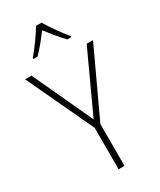

<svg xmlns="http://www.w3.org/2000/svg" viewBox="-234 -1024 917 1100"><g transform="rotate(-30 224.5 -474.0)"><path d="M244 -948H207C183 -906 132 -836 99 -798V-791H126C159 -823 197 -872 225 -909C254 -871 291 -824 324 -791H350V-798C321 -832 268 -905 244 -948ZM225 -319 42 -714H0L206 -274V0H245V-276L449 -714H407Z"/></g></svg>

Font: Noto Sans Lao SemiCondensed ExtraLight
Style: Regular
Weight: 200
Width: 4
Designer: Monotype Design Team
Foundry: Monotype Imaging Inc.
Version: Version 2.003